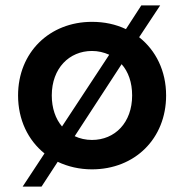

<svg xmlns="http://www.w3.org/2000/svg" viewBox="-20 -621 683 712"><path d="M321 7C480 7 596 -107 596 -267C596 -358 558 -434 496 -483L574 -601H504L447 -513C409 -531 367 -540 321 -540C164 -540 47 -427 47 -267C47 -177 84 -101 145 -52L64 71H134L194 -21C232 -3 275 7 321 7ZM321 -102C298 -102 276 -107 257 -116L431 -383C456 -355 470 -315 470 -267C470 -166 406 -102 321 -102ZM172 -267C172 -368 237 -432 321 -432C344 -432 365 -427 385 -418L210 -152C186 -180 172 -220 172 -267Z"/></svg>

Font: Chess Sans SemiBold
Style: Regular
Weight: 600
Designer: Wolf Bōese
Foundry: Wolf Bōese
Version: Version 7.223;Glyphs 3.3 (3306)